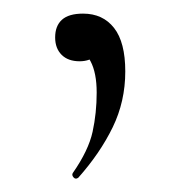

<svg xmlns="http://www.w3.org/2000/svg" viewBox="-20 -82 262 282"><path d="M102 -62Q131 -62 147.5 -41Q164 -20 164 23Q164 67 145.5 105Q127 143 95 179Q91 182 88 178.5Q85 175 87 172Q110 139 116 111.5Q122 84 122 54Q122 25 113 8Q104 -9 93 -20L131 -27Q132 -10 122 -1Q112 8 97 8Q80 8 70.5 -1.5Q61 -11 61 -27Q61 -44 71 -53Q81 -62 102 -62Z"/></svg>

Font: Cormorant Infant Light Light
Style: Regular
Weight: 300
Version: Version 4.001